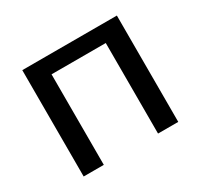

<svg xmlns="http://www.w3.org/2000/svg" viewBox="-119 -691 881 843"><g transform="rotate(-30 321.5 -269.5)"><path d="M183.6 0V-459H458.5V0H561V-539.1H81.5V0Z"/></g></svg>

Font: Winston
Style: Regular
Weight: 400
Designer: Vernon Adams, Kim Jin-seong, David Berlow, Cristiano Sobral
Foundry: The Winston Project Authors
Version: Version 3.004